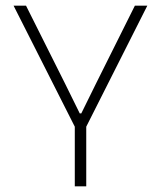

<svg xmlns="http://www.w3.org/2000/svg" viewBox="-20 -659 569 679"><path d="M247 -206 28 -639H72L209 -365.5L262 -258H267.5L320.5 -365.5L457 -639H501L282.5 -206ZM244.5 0V-247H285V0Z"/></svg>

Font: Anek Odia ExtraLight
Style: Regular
Weight: 250
Designer: Yesha Goshar & Mahesh Sahu (Odia), Yesha Goshar (Latin)
Foundry: Ek Type
Version: Version 1.003